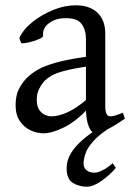

<svg xmlns="http://www.w3.org/2000/svg" viewBox="-20 -489 499 726"><path d="M452 -40Q411 -12 383.5 1.5Q356 15 343 15Q326 15 315.5 -11Q305 -37 305 -80V-343Q305 -376 288 -399Q271 -422 223 -420Q191 -420 165.5 -401.5Q140 -383 143 -354Q144 -348 126 -340.5Q108 -333 88 -328.5Q68 -324 60 -326L53 -345Q68 -378 103 -406Q138 -434 181.5 -451.5Q225 -469 266 -469Q319 -469 348.5 -441Q378 -413 378 -362V-87Q378 -49 397 -49Q404 -49 415 -52Q426 -55 445 -63ZM310 -238Q253 -229 221.5 -220.5Q190 -212 174 -202.5Q158 -193 147 -182Q136 -169 127.5 -152Q119 -135 119 -112Q119 -86 129 -72.5Q139 -59 151.5 -54Q164 -49 172 -49Q202 -49 236.5 -65Q271 -81 310 -115L313 -79Q268 -30 222.5 -7.5Q177 15 144 15Q120 15 96 4Q72 -7 55.5 -30.5Q39 -54 39 -91Q39 -129 52 -153.5Q65 -178 83 -196Q100 -212 123 -225.5Q146 -239 189 -251.5Q232 -264 310 -275ZM418 146Q396 172 364.5 194.5Q333 217 308 217Q280 217 256 203Q232 189 232 146Q232 103 270.5 61Q309 19 383 -21L405 -12Q358 17 334.5 43Q311 69 303.5 91Q296 113 296 129Q296 146 307.5 155Q319 164 338 164Q349 164 367.5 155Q386 146 406 128Z"/></svg>

Font: ChillKai
Style: Regular
Weight: 400
Designer: ChillType
Foundry: 寒蝉字型
Version: Version 2.000